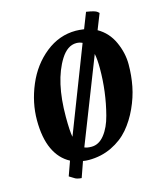

<svg xmlns="http://www.w3.org/2000/svg" viewBox="-130 -890 896 1081"><g transform="rotate(-15 318.0 -349.0)"><path d="M601.5 -582C581.8 -625.3 552 -658.3 512 -681L548 -772C542.7 -776.7 539.7 -779.3 539 -780C531.7 -786.7 510.7 -792.7 476 -798L440 -706C420 -708.7 404 -710 392 -710C327.3 -710 268.5 -688.8 215.5 -646.5C162.5 -604.2 121.8 -549.5 93.5 -482.5C65.2 -415.5 51 -347.8 51 -279.5C51 -211.2 61.3 -154.7 82 -110C102.7 -65.3 132.7 -32.7 172 -12L142 72C151.3 78 160 83.3 168 88C176.7 94.7 190.7 98.7 210 100L242 9C252.7 11 264 12 276 12C324.7 12 369.3 2.2 410 -17.5C450.7 -37.2 484.3 -62.7 511 -94C537.7 -125.3 560.3 -161.3 579 -202C597.7 -242.7 611 -283.3 619 -324C627 -364.7 631 -407 631 -451C631 -495 621.2 -538.7 601.5 -582ZM310 -56C292.7 -56 279 -58.3 269 -63L462 -556C466.7 -534 469 -505.7 469 -471C469 -379.7 457.7 -290.7 435 -204C423.7 -160 407.2 -124.3 385.5 -97C363.8 -69.7 338.7 -56 310 -56ZM377 -642C389.7 -642 401.3 -639.3 412 -634L220 -138C215.3 -160.7 213 -200 213 -256C213 -394 237.3 -502 286 -580C312 -621.3 342.3 -642 377 -642Z"/></g></svg>

Font: Oleo Script
Style: Regular
Weight: 400
Designer: Soytutype
Foundry: Soytutype
Version: Version 1.002